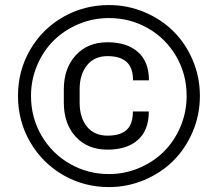

<svg xmlns="http://www.w3.org/2000/svg" viewBox="-20 -741 878 771"><path d="M513.7 -293.5H577.6Q577.6 -217.8 533.7 -179Q489.7 -140.1 411.6 -140.1Q331.5 -140.1 283.9 -192.1Q236.3 -244.1 236.3 -329.1V-382.3Q236.3 -466.8 284.2 -519Q332 -571.3 411.6 -571.3Q489.7 -571.3 533.9 -532.2Q578.1 -493.2 578.1 -418.5H514.2Q514.2 -468.8 488.5 -492.2Q462.9 -515.6 411.6 -515.6Q358.9 -515.6 329.3 -478.8Q299.8 -441.9 299.8 -382.8V-329.1Q299.8 -269 329.1 -232.7Q358.4 -196.3 411.6 -196.3Q462.9 -196.3 488.3 -219.2Q513.7 -242.2 513.7 -293.5ZM104.5 -356Q104.5 -269 146.5 -196.8Q188.5 -124.5 260.5 -83.3Q332.5 -42 417.5 -42Q481 -42 538.6 -66.4Q596.2 -90.8 638.2 -132.6Q680.2 -174.3 704.8 -232.7Q729.5 -291 729.5 -356Q729.5 -442.9 687.5 -514.9Q645.5 -586.9 574 -627.7Q502.4 -668.5 417.5 -668.5Q353.5 -668.5 295.9 -644.3Q238.3 -620.1 196.3 -578.9Q154.3 -537.6 129.4 -479.2Q104.5 -420.9 104.5 -356ZM417.5 -720.7Q491.7 -720.7 559.1 -692.6Q626.5 -664.6 675.5 -616.2Q724.6 -567.9 753.7 -500Q782.7 -432.1 782.7 -356Q782.7 -279.8 753.7 -211.7Q724.6 -143.6 675.5 -95Q626.5 -46.4 559.1 -18.1Q491.7 10.3 417.5 10.3Q317.9 10.3 234.1 -37.8Q150.4 -85.9 101.3 -170.2Q52.2 -254.4 52.2 -356Q52.2 -457.5 101.3 -541.5Q150.4 -625.5 234.1 -673.1Q317.9 -720.7 417.5 -720.7Z"/></svg>

Font: Bert Sans Medium
Style: Regular
Weight: 500
Designer: Christian Robertson, Adam Twardoch, & Cristiano Sobral
Foundry: Google
Version: Version 12.135;January 10, 2020;FontCreator 12.0.0.2547 64-b